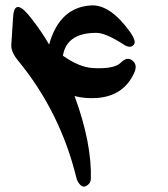

<svg xmlns="http://www.w3.org/2000/svg" viewBox="-20 -590 626 714"><path d="M162.6 -424.3Q201.2 -562.5 317.9 -569.8Q390.1 -574.7 465.8 -468.3Q487.3 -436.5 478 -424.3Q464.8 -408.2 440.9 -423.8Q373.5 -467.8 337.9 -467.8Q228 -467.8 213.9 -382.8Q274.9 -339.8 325.2 -336.9Q404.8 -332.5 429.2 -356.9Q452.6 -380.9 472.7 -364.7Q492.7 -348.6 479 -318.8Q439.9 -232.9 340.3 -225.6Q294.9 -222.7 257.3 -232.9Q321.8 -57.6 317.9 76.2Q317.4 90.3 304 99.6Q290.5 108.9 279.5 98.4Q268.6 87.9 264.6 73.2Q204.6 -172.9 47.9 -363.8Q20.5 -397 22 -422.9L28.8 -527.3Q33.7 -603.5 96.7 -521.5Q138.2 -467.8 162.6 -424.3Z"/></svg>

Font: Amiri
Style: Bold Slanted
Weight: 700
Italic angle: 9°
Designer: Khaled Hosny
Version: Version 000.107